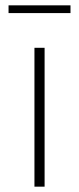

<svg xmlns="http://www.w3.org/2000/svg" viewBox="-20 -699 297 719"><path d="M147 0V-520H109V0ZM244 -650V-679H12V-650Z"/></svg>

Font: Montserrat-Alt1 ExtLt
Style: Regular
Weight: 200
Designer: Differentunic
Foundry: Differentunic
Version: Version 7.222